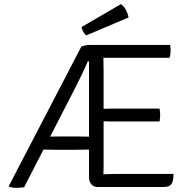

<svg xmlns="http://www.w3.org/2000/svg" viewBox="-20 -899 910 923"><path d="M371 -675Q380 -679.5 392.5 -681.2Q405 -683 414 -683H476L407 -604H402Q390 -575.5 375 -544.2Q360 -513 348 -489L96 1Q88.5 2.5 77.5 3.2Q66.5 4 58 4Q47 4 39.8 2.5Q32.5 1 24 -1L22 -4ZM251 -179Q243 -179 229 -179.2Q215 -179.5 201.5 -179.8Q188 -180 182 -180H155L187 -242H211Q220 -242 238.5 -242.5Q257 -243 269 -243H342Q350 -243 365 -242.8Q380 -242.5 394.5 -242.2Q409 -242 415 -242H439V-180H414Q408 -180 393.5 -179.8Q379 -179.5 364 -179.2Q349 -179 341 -179ZM408 -677 414 -683H477V-624Q477 -603 477.5 -591.8Q478 -580.5 478 -560V-97Q478 -87.5 477.5 -79Q477 -70.5 477 -60V0H449Q430.5 0 419.2 -12.8Q408 -25.5 408 -48ZM747 -377Q748.5 -369 749.2 -360.5Q750 -352 750 -346Q750 -340 749.2 -331.8Q748.5 -323.5 747 -315H537Q526 -315 512 -315.2Q498 -315.5 482.8 -315.8Q467.5 -316 453 -316V-376Q467.5 -376 482.8 -376.2Q498 -376.5 512 -376.8Q526 -377 537 -377ZM798 -683Q799.5 -675 799.8 -667.5Q800 -660 800 -654Q800 -648 799 -638.8Q798 -629.5 795 -621H537Q526 -621 512 -621Q498 -621 482.8 -621.2Q467.5 -621.5 453 -622V-683ZM814 -63Q814 -26 803.2 -13Q792.5 0 766 0H453V-59Q472 -60.5 491.5 -61.8Q511 -63 538 -63ZM561 -879Q574.5 -871 584.5 -852.8Q594.5 -834.5 598 -815L395 -729Q385.5 -736 379.5 -747.8Q373.5 -759.5 372 -769Z"/></svg>

Font: Signika Negative Light Light
Style: Regular
Weight: 300
Version: Version 2.001